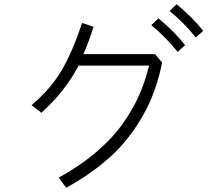

<svg xmlns="http://www.w3.org/2000/svg" viewBox="-20 -853 1040 905"><path d="M128.9 -357.4Q218.8 -433.6 270 -520.5Q321.3 -607.4 367.2 -745.1L420.9 -726.6Q398.4 -655.3 373 -597.7H710.9L744.1 -558.6Q716.8 -418 651.9 -305.2Q586.9 -192.4 500 -113.8Q413.1 -35.2 292 32.2L256.8 -15.6Q359.4 -72.3 436 -138.2Q512.7 -204.1 561 -273.4Q609.4 -342.8 637.2 -407.2Q665 -471.7 682.6 -543.9H350.6Q286.1 -420.9 174.8 -321.3ZM779.3 -800.8 812.5 -833Q894.5 -764.6 937.5 -707L902.3 -676.8Q846.7 -747.1 779.3 -800.8ZM693.4 -734.4 726.6 -766.6Q804.7 -702.1 852.5 -639.6L817.4 -608.4Q762.7 -676.8 693.4 -734.4Z"/></svg>

Font: Gothic A1 Light
Style: Regular
Weight: 300
Version: Version 2.50